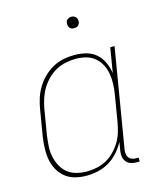

<svg xmlns="http://www.w3.org/2000/svg" viewBox="-107 -774 714 859"><g transform="rotate(-15 250.0 -344.5)"><path d="M188 8Q161 8 135.5 1.5Q110 -5 90.5 -20.5Q71 -36 58.5 -58.5Q46 -81 41.5 -106.5Q37 -132 38 -159Q39 -186 43 -213L63 -333Q67 -358 75 -383Q83 -408 97 -431Q111 -454 130.5 -473Q150 -492 173.5 -505Q197 -518 223 -523Q249 -528 274 -528Q302 -528 328.5 -521Q355 -514 374 -497Q393 -480 404 -456Q415 -432 419 -405L438 -520H458L381 -58Q380 -49 381.5 -39.5Q383 -30 388.5 -23Q394 -16 403 -13Q412 -10 421 -10H433V8H418Q405 8 392.5 4Q380 0 372 -9.5Q364 -19 361.5 -32Q359 -45 361 -58L368 -100Q355 -76 336 -54.5Q317 -33 292.5 -18.5Q268 -4 241 2Q214 8 188 8ZM194 -10Q217 -10 240.5 -15Q264 -20 285 -31.5Q306 -43 323.5 -61Q341 -79 353.5 -100Q366 -121 372.5 -143.5Q379 -166 383 -189L403 -309Q407 -333 408 -357.5Q409 -382 405 -405Q401 -428 390.5 -448.5Q380 -469 362.5 -483.5Q345 -498 322 -504Q299 -510 275 -510Q252 -510 228 -505Q204 -500 183 -488.5Q162 -477 144 -459Q126 -441 113.5 -420Q101 -399 93.5 -376Q86 -353 82 -330L62 -210Q59 -186 57.5 -161.5Q56 -137 61 -114Q66 -91 77 -70.5Q88 -50 105.5 -36Q123 -22 146.5 -16Q170 -10 194 -10ZM304 -644Q298 -644 292.5 -646Q287 -648 283.5 -653Q280 -658 279 -664Q278 -670 279 -676Q279 -681 281.5 -685Q284 -689 288 -691.5Q292 -694 296 -695.5Q300 -697 305 -697Q311 -697 316.5 -694.5Q322 -692 326 -687Q330 -682 331 -676Q332 -670 331 -664Q330 -659 327.5 -655Q325 -651 321.5 -648.5Q318 -646 313.5 -645Q309 -644 304 -644Z"/></g></svg>

Font: Iosevka Curly Thin
Style: Italic
Weight: 100
Italic angle: -9°
Monospace: yes
Designer: Belleve Invis
Foundry: Belleve Invis
Version: Version 22.1.2; ttfautohint (v1.8.4)